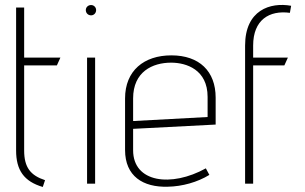

<svg xmlns="http://www.w3.org/2000/svg" viewBox="-20 -730 1214 763"><path d="M159 -14C101 -33 76 -65 76 -132V-470H206L220 -501H76V-700H44V-132C44 -54 75 -9 150 13Z M358 0V-501H326V0ZM342 -669C353 -669 362 -678 362 -690C362 -701 353 -710 342 -710C330 -710 321 -701 321 -690C321 -678 330 -669 342 -669Z M798 -61C661 15 509 -4 509 -133V-218L837 -235V-342C837 -447 772 -510 661 -510C552 -510 477 -449 477 -339V-134C477 -30 548 15 647 12C704 11 765 -6 812 -35ZM805 -265 509 -249V-339C509 -445 586 -481 660 -481C721 -481 805 -453 805 -345Z M986 0V-470H1110L1124 -501H986V-549C986 -651 1050 -690 1132 -679L1137 -707C1054 -722 954 -690 954 -549V0Z"/></svg>

Font: Advent Pro
Style: ExtraLight
Weight: 250
Designer: Andreas Kalpakidis
Foundry: Andreas Kalpakidis
Version: Version 2.002 2007